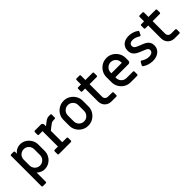

<svg xmlns="http://www.w3.org/2000/svg" viewBox="190 -1881 3259 3259"><g transform="rotate(-45 1820.0 -251.5)"><path d="M101 193Q93 193 87.5 187.5Q82 182 82 174V-552Q82 -560 87.5 -565.5Q93 -571 101 -571H160Q167 -571 172.5 -565.5Q178 -560 178 -552V-507Q206 -546 244.5 -565Q283 -584 327 -584Q387 -584 436 -553.5Q485 -523 515 -472.5Q545 -422 545 -361V-210Q545 -150 516 -99Q487 -48 437 -17.5Q387 13 326 13Q288 13 252 -2.5Q216 -18 188 -46V174Q188 182 182.5 187.5Q177 193 169 193ZM314 -88Q349 -88 377 -105Q405 -122 422 -150.5Q439 -179 439 -213V-357Q439 -392 422 -420.5Q405 -449 377 -465.5Q349 -482 314 -482Q279 -482 250.5 -465.5Q222 -449 205 -420.5Q188 -392 188 -357V-213Q188 -179 205 -150.5Q222 -122 250.5 -105Q279 -88 314 -88Z M677 0Q669 0 664 -5.5Q659 -11 659 -19V-83Q659 -91 664 -96.5Q669 -102 677 -102H756V-472H671Q663 -472 657.5 -477Q652 -482 652 -490V-552Q652 -560 657.5 -565.5Q663 -571 671 -571H816Q833 -571 844.5 -559Q856 -547 856 -530V-489L912 -533Q944 -558 966 -567.5Q988 -577 1016 -577H1047Q1055 -577 1060.5 -572Q1066 -567 1066 -559V-491Q1066 -483 1060.5 -477.5Q1055 -472 1047 -472H1023Q1006 -472 992 -468.5Q978 -465 961 -454Q944 -443 916 -421L860 -376V-102H964Q972 -102 977.5 -96.5Q983 -91 983 -83V-19Q983 -11 977.5 -5.5Q972 0 964 0Z M1373 13Q1309 13 1256.5 -18Q1204 -49 1173 -101Q1142 -153 1142 -216V-355Q1142 -418 1172.5 -469.5Q1203 -521 1256 -552.5Q1309 -584 1373 -584Q1437 -584 1489 -552.5Q1541 -521 1572.5 -469.5Q1604 -418 1604 -355V-216Q1604 -153 1572.5 -101Q1541 -49 1489 -18Q1437 13 1373 13ZM1373 -89Q1408 -89 1436 -106Q1464 -123 1481 -151.5Q1498 -180 1498 -214V-357Q1498 -392 1481 -420Q1464 -448 1436 -465Q1408 -482 1373 -482Q1338 -482 1309.5 -465Q1281 -448 1264.5 -420Q1248 -392 1248 -357V-214Q1248 -180 1264.5 -151.5Q1281 -123 1309.5 -106Q1338 -89 1373 -89Z M1946 0Q1895 0 1857 -21.5Q1819 -43 1798.5 -80.5Q1778 -118 1778 -167V-472H1710Q1702 -472 1697 -477Q1692 -482 1692 -490V-552Q1692 -560 1697 -565.5Q1702 -571 1710 -571H1778V-678Q1778 -686 1783.5 -691Q1789 -696 1797 -696H1865Q1874 -696 1879 -691Q1884 -686 1884 -678V-571H2056Q2064 -571 2069 -565.5Q2074 -560 2074 -552V-489Q2074 -481 2069 -476Q2064 -471 2056 -471H1884V-173Q1884 -140 1903.5 -120.5Q1923 -101 1955 -100L2056 -99Q2064 -99 2069 -94Q2074 -89 2074 -81V-19Q2074 -11 2069 -5.5Q2064 0 2056 0Z M2402 0Q2338 0 2285.5 -31Q2233 -62 2202 -115Q2171 -168 2171 -232V-352Q2171 -417 2202 -469Q2233 -521 2285.5 -552.5Q2338 -584 2402 -584Q2466 -584 2518 -552.5Q2570 -521 2601.5 -469Q2633 -417 2633 -352V-284Q2633 -267 2621 -255.5Q2609 -244 2592 -244H2277V-226Q2277 -192 2293.5 -163Q2310 -134 2338.5 -117.5Q2367 -101 2402 -101H2556Q2564 -101 2569.5 -95.5Q2575 -90 2575 -82V-19Q2575 -11 2569.5 -5.5Q2564 0 2556 0ZM2277 -340H2527V-358Q2527 -393 2510 -421Q2493 -449 2465 -466Q2437 -483 2402 -483Q2367 -483 2338.5 -466Q2310 -449 2293.5 -421Q2277 -393 2277 -358Z M2925 12Q2873 12 2825 -3.5Q2777 -19 2741 -46Q2730 -53 2735 -67Q2741 -81 2749.5 -95.5Q2758 -110 2765 -123Q2772 -134 2782 -134Q2786 -134 2788.5 -133Q2791 -132 2794 -130Q2827 -108 2859.5 -96.5Q2892 -85 2928 -85Q2973 -85 2998 -103Q3023 -121 3023 -154Q3023 -176 3009 -189.5Q2995 -203 2967.5 -214.5Q2940 -226 2899 -242Q2859 -258 2823.5 -277.5Q2788 -297 2765.5 -330Q2743 -363 2743 -416Q2743 -469 2767 -506.5Q2791 -544 2834 -563.5Q2877 -583 2932 -583Q2981 -583 3027 -568Q3073 -553 3108 -526Q3119 -519 3114 -506Q3107 -492 3100.5 -478.5Q3094 -465 3087 -450Q3082 -440 3070 -440Q3064 -440 3059 -443Q3023 -466 2991.5 -476Q2960 -486 2932 -486Q2893 -486 2871 -469.5Q2849 -453 2849 -422Q2849 -400 2860.5 -384.5Q2872 -369 2896 -357Q2920 -345 2957 -331Q2986 -320 3016 -307.5Q3046 -295 3072 -276.5Q3098 -258 3113.5 -230Q3129 -202 3129 -161Q3129 -108 3103.5 -69.5Q3078 -31 3032 -9.5Q2986 12 2925 12Z M3460 0Q3409 0 3371 -21.5Q3333 -43 3312.5 -80.5Q3292 -118 3292 -167V-472H3224Q3216 -472 3211 -477Q3206 -482 3206 -490V-552Q3206 -560 3211 -565.5Q3216 -571 3224 -571H3292V-678Q3292 -686 3297.5 -691Q3303 -696 3311 -696H3379Q3388 -696 3393 -691Q3398 -686 3398 -678V-571H3570Q3578 -571 3583 -565.5Q3588 -560 3588 -552V-489Q3588 -481 3583 -476Q3578 -471 3570 -471H3398V-173Q3398 -140 3417.5 -120.5Q3437 -101 3469 -100L3570 -99Q3578 -99 3583 -94Q3588 -89 3588 -81V-19Q3588 -11 3583 -5.5Q3578 0 3570 0Z"/></g></svg>

Font: Miriam Libre SemiBold
Style: Regular
Weight: 600
Version: Version 2.000